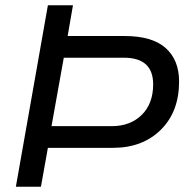

<svg xmlns="http://www.w3.org/2000/svg" viewBox="-20 -706 719 726"><path d="M40 0 161.1 -686H255.9L235.8 -569.8H451.2Q555.7 -569.8 606.4 -524.4Q657.2 -479 657.2 -397.9Q657.2 -283.7 588.1 -215.3Q519 -147 407.2 -147H161.1L134.8 0ZM174.8 -229H402.8Q472.7 -229 515.9 -271.5Q559.1 -314 559.1 -387.2Q559.1 -487.8 448.2 -487.8H221.2Z"/></svg>

Font: Archivo
Style: Italic
Weight: 400
Italic angle: -10°
Designer: Hector Gatti
Foundry: Omnibus-Type
Version: Version 2.001